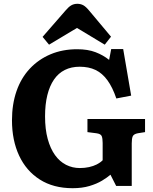

<svg xmlns="http://www.w3.org/2000/svg" viewBox="-20 -976 807 1010"><path d="M362 14Q261 14 189.5 -31.5Q118 -77 80.5 -157.5Q43 -238 43 -343Q43 -428 67 -497Q91 -566 137 -615Q183 -664 246 -690.5Q309 -717 386 -717Q442 -717 482.5 -701.5Q523 -686 554 -661L565 -718H628L670 -473L592 -458Q572 -517 545 -554Q518 -591 482.5 -608Q447 -625 399 -625Q355 -625 321 -608Q287 -591 264 -557.5Q241 -524 229 -475.5Q217 -427 217 -364Q217 -296 231 -245Q245 -194 269.5 -160Q294 -126 327.5 -109Q361 -92 400 -92Q426 -92 448.5 -97Q471 -102 489 -111Q507 -120 520 -133V-224Q520 -248 515 -260Q510 -272 487 -275L440 -281V-350H743V-281L705 -275Q684 -271 678.5 -259.5Q673 -248 673 -222V2H591L561 -57Q544 -42 516.5 -25.5Q489 -9 450.5 2.5Q412 14 362 14ZM238 -741 204 -782 325 -921Q341 -940 355 -948Q369 -956 387 -956Q404 -956 418 -948.5Q432 -941 450 -919L564 -783L531 -741L385 -829Z"/></svg>

Font: Literata 18pt
Style: Bold
Weight: 700
Designer: Latin by Veronika Burian and Jose Scaglione. Greek by Irene Vlachou. Cyrillic by Vera Evstafieva.
Foundry: TypeTogether
Version: Version 3.103;gftools[0.9.29]